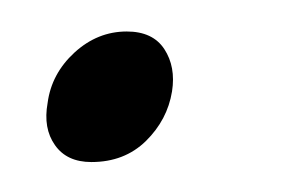

<svg xmlns="http://www.w3.org/2000/svg" viewBox="-20 -98 189 125"><path d="M39.5 7.5Q23.5 7.5 15.8 -3.5Q8 -14.5 11 -31Q13.5 -50 28.5 -63.8Q43.5 -77.5 62.5 -77.5Q79.5 -77.5 87 -66Q94.5 -54.5 92 -38.5Q89 -20 75 -6.2Q61 7.5 39.5 7.5Z"/></svg>

Font: Fraunces 144pt S000 Light
Style: Italic
Weight: 300
Italic angle: -16°
Version: Version 1.000; ttfautohint (v1.8.3)